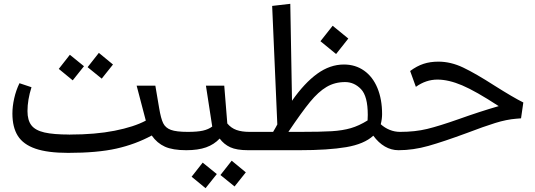

<svg xmlns="http://www.w3.org/2000/svg" viewBox="-20 -787 2801 1006"><path d="M976 -47 956 0Q885 0 844 -18.5Q803 -37 775 -77Q690 -31 590 -8.5Q490 14 337 14Q230 14 166 -8Q102 -30 73.5 -75Q45 -120 45 -192Q45 -230 54.5 -272Q64 -314 82 -351L145 -330Q124 -264 124 -205Q124 -157 144.5 -130.5Q165 -104 212.5 -93Q260 -82 345 -82L346 -80L347 -82Q479 -82 580.5 -102Q682 -122 744 -155L696 -338H794L814 -220Q823 -166 835 -141.5Q847 -117 875.5 -106.5Q904 -96 964 -96ZM439 -435 498 -510 572 -449 513 -375ZM288 -426 346 -500 420 -440 361 -366Z M1300 -45 1280 0Q1220 0 1186.5 -15.5Q1153 -31 1131 -61Q1102 -30 1060 -15Q1018 0 956 0L936 -46L964 -96Q1014 -96 1043 -102.5Q1072 -109 1092 -124L1059 -338H1155L1171 -140Q1191 -116 1219 -106Q1247 -96 1288 -96ZM1135 130 1194 55 1268 116 1209 190ZM984 139 1042 65 1116 125 1057 199Z M2088 -45 2068 0Q2030 0 1996.5 -19.5Q1963 -39 1936 -76Q1888 -32 1794 -16Q1700 0 1549 0H1280L1260 -46L1288 -96H1411Q1418 -108 1423.5 -117.5Q1429 -127 1433 -135L1406 -756L1501 -767L1510 -259Q1575 -352 1642 -400.5Q1709 -449 1782 -449Q1842 -449 1887.5 -417Q1933 -385 1957.5 -326Q1982 -267 1982 -189Q1982 -164 1975 -136Q1996 -117 2022 -106.5Q2048 -96 2076 -96ZM1907 -185Q1907 -283 1871.5 -320Q1836 -357 1788 -357Q1734 -357 1691 -331.5Q1648 -306 1604.5 -253Q1561 -200 1491 -96H1549Q1661 -96 1718 -99.5Q1775 -103 1818 -115.5Q1861 -128 1906 -156Q1907 -166 1907 -185ZM1659 -571 1723 -652 1805 -585 1741 -504Z M2570 -339Q2668 -277 2722 -250L2710 -167L2685 -165Q2634 -161 2574.5 -142.5Q2515 -124 2426 -90Q2304 -45 2224.5 -22.5Q2145 0 2068 0L2048 -45L2076 -96Q2155 -96 2218.5 -111.5Q2282 -127 2384 -163Q2493 -202 2593 -231Q2472 -310 2401 -340Q2330 -370 2272 -370Q2212 -370 2159 -332L2129 -415Q2164 -441 2199 -452.5Q2234 -464 2277 -464Q2342 -464 2407 -433Q2472 -402 2570 -339Z"/></svg>

Font: FiraGO
Style: Italic
Weight: 400
Italic angle: -8°
Designer: bBox Type GmbH
Foundry: bBox Type GmbH
Version: Version 1.001